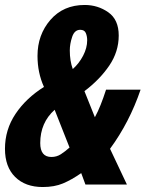

<svg xmlns="http://www.w3.org/2000/svg" viewBox="-21 -743 586 773"><path d="M260 -540Q260 -566 269.5 -594.5Q279 -623 302 -623Q319 -623 324.5 -610Q330 -597 330 -581Q330 -550 313.5 -518.5Q297 -487 272 -465Q260 -498 260 -540ZM141 -167Q141 -249 199 -301L259 -149Q241 -133 224 -122Q207 -111 186 -111Q141 -111 141 -167ZM306 -46 323 0H490L422 -144Q500 -250 545 -382H406Q395 -348 384 -320.5Q373 -293 361 -271L319 -376Q381 -423 419 -479Q457 -535 457 -600Q457 -664 415 -693.5Q373 -723 320 -723Q234 -723 182 -663Q130 -603 130 -518Q130 -450 156 -393Q84 -348 41.5 -284.5Q-1 -221 -1 -144Q-1 -71 40 -30.5Q81 10 151 10Q198 10 232.5 -4.5Q267 -19 306 -46Z"/></svg>

Font: Noto Sans UI Condensed ExtraBold
Style: Italic
Weight: 800
Width: 3
Designer: Monotype Design Team
Foundry: Monotype Imaging Inc.
Version: 1.001